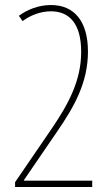

<svg xmlns="http://www.w3.org/2000/svg" viewBox="-20 -744 434 764"><path d="M347 0V-25H75V-27L207 -220C276 -320 330 -416 330 -539C330 -661 274 -724 183 -724C133 -724 87 -705 55 -681L70 -660C99 -682 140 -699 183 -699C254 -699 303 -652 303 -538C303 -426 255 -334 187 -234L40 -19V0Z"/></svg>

Font: Noto Sans Georgian ExtraCondensed Thin
Style: Regular
Weight: 100
Width: 2
Designer: Monotype Design Team, Akaki Razmadze
Foundry: Google LLC
Version: Version 2.005